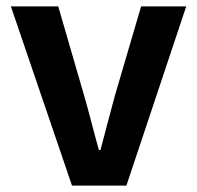

<svg xmlns="http://www.w3.org/2000/svg" viewBox="-20 -580 616 600"><path d="M205 0H375L562 -560H421L339 -281C324 -226 309 -168 294 -111H289C273 -168 259 -226 243 -281L162 -560H14Z"/></svg>

Font: Noto Sans TC
Style: Bold
Weight: 700
Designer: Ryoko NISHIZUKA 西塚涼子 (kana, bopomofo & ideographs); Paul D. Hunt (Latin, Greek & Cyrillic); Sandoll Communications 산돌커뮤니
Foundry: Adobe
Version: Version 2.004;hotconv 1.0.118;makeotfexe 2.5.65603